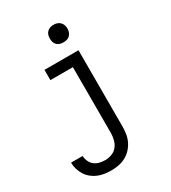

<svg xmlns="http://www.w3.org/2000/svg" viewBox="-226 -856 1052 1183"><g transform="rotate(-30 300.0 -265.0)"><path d="M210 213Q186 213 162.5 209.5Q139 206 117 197Q95 188 76 172.5Q57 157 44.5 137Q32 117 25 94Q18 71 18 47H100Q101 67 109.5 86Q118 105 134 117.5Q150 130 170 134.5Q190 139 210 139Q234 139 257 130Q280 121 295 102Q310 83 316 58.5Q322 34 322 10V-457H162V-530H404V10Q404 37 400 63.5Q396 90 384.5 114Q373 138 354.5 158Q336 178 312.5 190.5Q289 203 262.5 208Q236 213 210 213ZM349 -618Q336 -618 324 -621.5Q312 -625 303 -634Q294 -643 290.5 -655Q287 -667 287 -680Q287 -693 290.5 -705Q294 -717 303 -726Q312 -735 324 -739Q336 -743 349 -743Q362 -743 374 -739Q386 -735 395 -726Q404 -717 408 -705Q412 -693 412 -680Q412 -667 408 -655Q404 -643 395 -634Q386 -625 374 -621.5Q362 -618 349 -618Z"/></g></svg>

Font: Iosevka Slab Extended
Style: Regular
Weight: 400
Width: 7
Monospace: yes
Designer: Belleve Invis
Foundry: Belleve Invis
Version: Version 11.1.1; ttfautohint (v1.8.3)